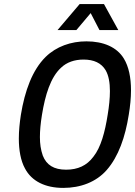

<svg xmlns="http://www.w3.org/2000/svg" viewBox="-20 -910 660 938"><path d="M261 -763H353L423 -846L466 -763H558L488 -890H369ZM289 8C374 8 450 -21 501 -79C559 -145 592 -241 609 -349C616 -391 620 -432 620 -469C620 -531 609 -585 585 -624C551 -680 485 -708 402 -708C327 -708 255 -683 203 -632C138 -568 101 -466 82 -349C76 -310 72 -271 72 -233C72 -177 81 -125 102 -87C135 -24 202 8 289 8ZM303 -81C243 -81 207 -104 189 -150C179 -179 175 -207 175 -240C175 -271 178 -306 185 -349C201 -447 227 -532 278 -579C306 -606 344 -619 388 -619C439 -619 475 -602 496 -567C511 -541 517 -506 517 -465C517 -430 513 -391 506 -349C493 -266 473 -190 436 -144C404 -101 360 -81 303 -81Z"/></svg>

Font: Arthouse Owned Medium
Style: Italic
Weight: 500
Italic angle: -10°
Designer: Jeremy Tribby
Foundry: Tribby Type
Version: Version 1.000;PS 001.000;hotconv 1.0.88;makeotf.lib2.5.64775